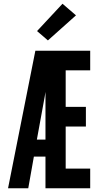

<svg xmlns="http://www.w3.org/2000/svg" viewBox="-20 -1006 540 1026"><path d="M23 0 169 -735H462V-630H331V-435H439V-330H331V-105H462V0H223V-169H161L131 0ZM177 -260H223V-515Q222 -509 221 -502.5Q220 -496 219 -490ZM236 -790 178 -840 314 -986 386 -924Z"/></svg>

Font: Iosevka SS04 Extrabold
Style: Regular
Weight: 800
Monospace: yes
Designer: Belleve Invis
Foundry: Belleve Invis
Version: Version 19.0.0; ttfautohint (v1.8.4)